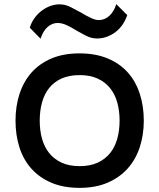

<svg xmlns="http://www.w3.org/2000/svg" viewBox="-20 -898 770 928"><path d="M595 -825Q587 -801 573 -780Q559 -759 539.5 -744Q520 -729 497 -720.5Q474 -712 449 -712Q422 -712 396.5 -725Q371 -738 347 -752Q336 -759 324 -765.5Q312 -772 301 -777Q278 -787 259 -787Q233 -787 211 -768.5Q189 -750 176 -711L124 -764Q130 -785 143 -805Q156 -825 175 -841Q194 -857 218 -867Q242 -877 268 -877Q295 -877 321 -864Q347 -851 372 -837Q383 -830 395 -823.5Q407 -817 418 -812Q440 -801 457 -801Q486 -801 508.5 -821.5Q531 -842 542 -878ZM675 -315Q675 -246 655.5 -186.5Q636 -127 597 -83.5Q558 -40 500 -15Q442 10 365 10Q287 10 229 -14.5Q171 -39 132 -82.5Q93 -126 74 -185.5Q55 -245 55 -315Q55 -385 74.5 -444.5Q94 -504 132.5 -547.5Q171 -591 229 -615.5Q287 -640 364 -640Q442 -640 500.5 -615.5Q559 -591 597.5 -548Q636 -505 655.5 -445Q675 -385 675 -315ZM558 -315Q558 -362 547 -402Q536 -442 512.5 -471.5Q489 -501 452.5 -518Q416 -535 365 -535Q314 -535 277.5 -518.5Q241 -502 217.5 -472.5Q194 -443 183 -402.5Q172 -362 172 -315Q172 -268 183 -228Q194 -188 217.5 -158.5Q241 -129 277.5 -112Q314 -95 365 -95Q416 -95 452.5 -112Q489 -129 512.5 -158.5Q536 -188 547 -228Q558 -268 558 -315Z"/></svg>

Font: TypoPRO Sinkin Sans
Style: 500 Medium
Weight: 500
Designer: Keith Bates
Foundry: K-Type
Version: Sinkin Sans (version 1.0)  by Keith Bates   •   © 2014   www